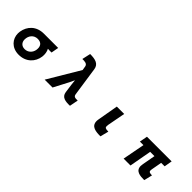

<svg xmlns="http://www.w3.org/2000/svg" viewBox="223 -2171 3554 3554"><g transform="rotate(45 2000.0 -394.0)"><path d="M752 -383 800 -381H849L876 -528H503C306 -528 188 -403 162 -241C159 -225 158 -208 158 -192C158 -48 262 75 438 79C637 83 760 -49 781 -208C789 -268 779 -336 752 -383ZM616 -219C603 -137 539 -73 452 -73C370 -73 325 -127 325 -200C325 -297 388 -380 491 -380C596 -380 630 -310 616 -219Z M1787 75 1820 -95C1753 -92 1719 -96 1711 -152L1627 -724C1609 -843 1508 -867 1374 -867L1337 -700C1398 -701 1458 -699 1471 -643C1474 -631 1483 -572 1485 -559L1114 64H1320L1472 -226L1519 -325C1521 -305 1530 -222 1530 -222L1554 -48C1570 67 1674 79 1787 75Z M2586 76 2628 -89C2551 -89 2534 -103 2534 -139C2534 -149 2535 -162 2537 -174L2604 -528H2411L2341 -128C2338 -110 2335 -94 2335 -76C2334 66 2468 76 2586 76Z M3690 -163 3728 -372H3819L3846 -528H3200L3171 -372H3264L3181 64H3361L3440 -372H3552L3506 -116C3503 -100 3500 -77 3500 -63C3501 67 3622 76 3732 76L3772 -88C3719 -88 3689 -94 3687 -131C3687 -141 3688 -151 3690 -163Z"/></g></svg>

Font: LINE Seed JP_OTF ExtraBold
Style: Regular
Weight: 800
Designer: LY Corporation & Fontrix & Fontworks
Version: Version 1.013